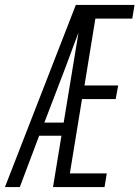

<svg xmlns="http://www.w3.org/2000/svg" viewBox="-35 -755 563 775"><path d="M-15 0 271 -735H508L499 -680H350L306 -410H442L432 -355H296L247 -55H396L387 0H179L213 -207H123L45 0ZM144 -260H222L282 -624Q270 -591 257 -557.5Q244 -524 232 -490Z"/></svg>

Font: Iosevka Light Oblique
Style: Regular
Weight: 300
Italic angle: -9°
Monospace: yes
Designer: Belleve Invis
Foundry: Belleve Invis
Version: Version 32.5.0; ttfautohint (v1.8.4)